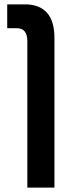

<svg xmlns="http://www.w3.org/2000/svg" viewBox="-20 -618 337 878"><path d="M105 240V-430Q105 -489 57 -489H13V-598H95Q160 -598 194.5 -560Q229 -522 229 -444V240Z"/></svg>

Font: Noto Sans Hebrew SemiCondensed SemiBold
Style: Regular
Weight: 600
Width: 4
Designer: Monotype Design Team
Foundry: Monotype Imaging Inc.
Version: Version 2.004; ttfautohint (v1.8.4.7-5d5b)